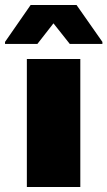

<svg xmlns="http://www.w3.org/2000/svg" viewBox="-47 -745 428 765"><path d="M60 0V-510H273V0ZM-27 -570V-578L75 -725H258L361 -578V-570H231L166 -652L102 -570Z"/></svg>

Font: Saira Expanded ExtraBold
Style: Regular
Weight: 800
Width: 7
Designer: Hector Gatti with collaboration of the Omnibus-Type team
Foundry: Omnibus-Type
Version: Version 1.101